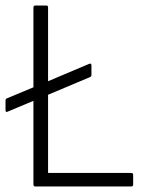

<svg xmlns="http://www.w3.org/2000/svg" viewBox="-27 -675 526 695"><path d="M101 0Q94 0 94 -7V-310L1 -271Q-7 -267 -7 -276V-311Q-7 -317 -2 -319L94 -359V-648Q94 -655 101 -655H141Q147 -655 147 -648V-381L296 -444Q304 -447 304 -438V-404Q304 -398 299 -396L147 -332V-49H448Q455 -49 455 -42V-7Q455 0 448 0Z"/></svg>

Font: Sofia Sans Light
Style: Regular
Weight: 300
Designer: Botio Nikoltchev, Ani Petrova
Foundry: lettersoup
Version: Version 4.100; ttfautohint (v1.8.3)